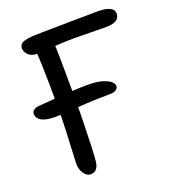

<svg xmlns="http://www.w3.org/2000/svg" viewBox="-132 -805 812 913"><g transform="rotate(-20 274.5 -348.5)"><path d="M107 -304Q73 -304 52.5 -310.5Q32 -317 23 -328Q14 -339 14 -351Q14 -362 22.5 -370Q31 -378 51 -380Q88 -383 134 -386.5Q180 -390 224.5 -392.5Q269 -395 302 -395Q349 -395 377 -386Q405 -377 417 -365.5Q429 -354 429 -344Q429 -332 418 -324.5Q407 -317 387 -317Q319 -317 265 -313.5Q211 -310 171.5 -307Q132 -304 107 -304ZM172 10Q151 10 137 -11.5Q123 -33 123 -60Q123 -75 125.5 -117.5Q128 -160 130.5 -221Q133 -282 133 -351Q133 -407 132.5 -458.5Q132 -510 130.5 -556.5Q129 -603 125 -645L219 -651Q222 -614 222.5 -565.5Q223 -517 223.5 -463Q224 -409 224 -353Q224 -278 222 -213.5Q220 -149 218.5 -103.5Q217 -58 214 -37Q212 -17 201.5 -3.5Q191 10 172 10ZM123 -616Q107 -616 94.5 -623Q82 -630 75 -641.5Q68 -653 68 -665Q68 -683 83 -691Q98 -699 137 -702Q152 -703 187.5 -703.5Q223 -704 269.5 -704.5Q316 -705 367.5 -706Q419 -707 466 -707Q499 -707 516.5 -701Q534 -695 541 -686.5Q548 -678 548 -666Q548 -645 530.5 -634Q513 -623 480 -623Q442 -623 398.5 -624Q355 -625 319 -625Q277 -625 238 -622.5Q199 -620 169 -618Q139 -616 123 -616Z"/></g></svg>

Font: Shantell Sans
Style: Regular
Weight: 400
Designer: Stephen Nixon, Anya Danilova, Shantell Martin
Foundry: Arrow Type
Version: Version 1.008;[ac192a2d6]